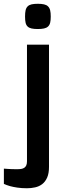

<svg xmlns="http://www.w3.org/2000/svg" viewBox="-40 -751 367 1014"><path d="M159.7 -597.7Q139.6 -597.7 126.7 -600.6Q113.8 -603.5 106 -610.8Q98.1 -618.2 95.2 -630.9Q92.3 -643.6 92.3 -663.6Q92.3 -683.6 95.2 -696.5Q98.1 -709.5 106 -717.3Q113.8 -725.1 126.7 -728Q139.6 -731 159.7 -731Q179.2 -731 192.4 -728Q205.6 -725.1 213.6 -717.3Q221.7 -709.5 224.9 -696.5Q228 -683.6 228 -663.6Q228 -643.6 224.9 -630.9Q221.7 -618.2 213.6 -610.8Q205.6 -603.5 192.4 -600.6Q179.2 -597.7 159.7 -597.7ZM-19.5 139.6Q-10.3 140.6 1.5 141.1Q11.2 142.1 24.2 142.3Q37.1 142.6 51.8 142.6Q63 142.6 72.3 141.1Q81.5 139.6 88.4 135Q95.2 130.4 98.9 122.1Q102.5 113.8 102.5 100.6V-515.1H218.8V129.9Q218.8 164.6 209 186.8Q199.2 209 182.9 221.4Q166.5 233.9 145.5 238.5Q124.5 243.2 102.5 243.2Q73.7 243.2 51 239.7Q28.3 236.3 12.7 231.9Q-5.9 226.6 -19.5 220.2Z"/></svg>

Font: Doppio One
Style: Regular
Weight: 400
Designer: Szymon Celej
Foundry: Szymon Celej
Version: Version 1.002